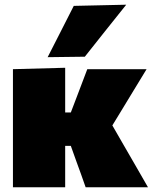

<svg xmlns="http://www.w3.org/2000/svg" viewBox="-20 -796 649 816"><path d="M35 0V-502L257 -508V-318H281L306 -383.5L351 -502H603Q574.5 -455 546.5 -409.2Q518.5 -363.5 490.5 -317L457.5 -263L499.5 -190Q527 -142.5 554.5 -94.8Q582 -47 609 0H344Q334.5 -27.5 324.8 -54.5Q315 -81.5 305.5 -107.5L281 -176H257V0ZM182.5 -553Q210.5 -608 238.2 -662.2Q266 -716.5 293.5 -771L516.5 -776Q470.5 -718.5 426.2 -663Q382 -607.5 340.5 -555Z"/></svg>

Font: Commissioner Black
Style: Regular
Weight: 900
Designer: Kostas Bartsokas
Foundry: Kostas Bartsokas
Version: Version 1.000; ttfautohint (v1.8.3)